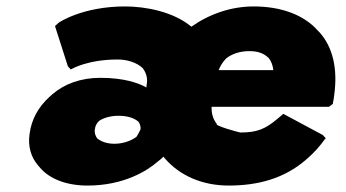

<svg xmlns="http://www.w3.org/2000/svg" viewBox="-20 -555 1075 597"><path d="M288 -179C301 -188 323 -195 348 -195C374 -195 397 -189 411 -176C415 -170 418 -161 417 -153C417 -152 404 -126 402 -128C387 -117 362 -108 336 -108C312 -108 294 -115 282 -125C277 -132 273 -142 275 -153C276 -163 280 -171 288 -179ZM684 -374C701 -387 725 -396 755 -396C781 -396 800 -390 816 -374C823 -365 828 -353 830 -337H660C665 -350 672 -362 684 -374ZM493 -62C539 -9 609 22 691 22C782 22 864 0 931 -58L940 -66C957 -81 975 -101 990 -122L993 -125L984 -135L861 -201L842 -185C804 -153 778 -143 727 -143C725 -143 646 -164 654 -170C644 -182 637 -200 638 -223H1003L1015 -232V-234C1017 -241 1018 -251 1019 -258C1031 -343 1014 -409 974 -454L968 -460C924 -510 852 -535 769 -535C699 -535 632 -512 575 -472C519 -519 432 -535 369 -535C236 -535 163 -485 162 -484L151 -474L191 -349L200 -339L204 -341C204 -341 253 -370 346 -370C375 -370 405 -361 424 -343C432 -332 439 -316 437 -299L435 -283C411 -297 365 -313 292 -313C231 -313 180 -294 143 -262L134 -254C100 -223 78 -185 72 -139C66 -99 77 -65 99 -40L105 -33C135 2 188 22 252 22C365 22 438 -24 471 -53L481 -61C484 -63 485 -65 488 -68Z"/></svg>

Font: Hussar Woodtype
Style: UltraObl
Weight: 900
Foundry: Cannot Into Space Fonts
Version: Version 1.07